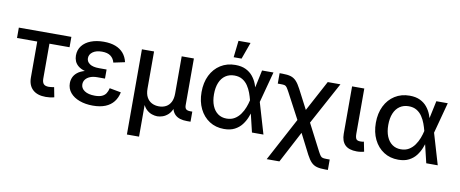

<svg xmlns="http://www.w3.org/2000/svg" viewBox="-78 -1106 3968 1657"><g transform="rotate(10 1906.0 -277.5)"><path d="M341.8 6.3Q267.1 6.3 227.1 -31Q187 -68.4 187 -137.2V-451.7H9.8V-542.5H470.2V-451.7H293.9V-146.5Q293.9 -113.8 307.4 -98.9Q320.8 -84 352.5 -84Q361.8 -84 375.2 -85.7Q388.7 -87.4 398.9 -89.4L415.5 -3.4Q399.4 1.5 380.1 3.9Q360.8 6.3 341.8 6.3Z M754.4 9.8Q689.5 9.8 637.7 -9.3Q585.9 -28.3 556.2 -63.7Q526.4 -99.1 526.4 -147.5Q526.4 -173.3 536.9 -197.8Q547.4 -222.2 571.3 -241.7Q595.2 -261.2 635.5 -272.7Q675.8 -284.2 734.9 -284.2H818.4V-238.3H750.5Q714.8 -238.3 688.7 -227.8Q662.6 -217.3 648.4 -198.7Q634.3 -180.2 634.3 -156.2Q634.3 -121.1 667 -99.4Q699.7 -77.6 757.3 -77.6Q794.4 -77.6 817.6 -87.4Q840.8 -97.2 853.8 -116.2Q866.7 -135.3 873 -163.6L973.6 -145Q963.9 -96.7 936.5 -61.8Q909.2 -26.9 863.8 -8.5Q818.4 9.8 754.4 9.8ZM735.8 -261.2Q678.2 -261.2 639.6 -271.7Q601.1 -282.2 578.4 -300.5Q555.7 -318.8 546.1 -342.3Q536.6 -365.7 536.6 -390.6Q536.6 -440.9 564.5 -476.6Q592.3 -512.2 641.4 -531Q690.4 -549.8 753.9 -549.8Q814 -549.8 856.9 -533.2Q899.9 -516.6 926.8 -485.1Q953.6 -453.6 964.4 -407.7L865.2 -386.7Q856 -422.4 829.1 -442.6Q802.2 -462.9 753.4 -462.9Q702.6 -462.9 672.6 -441.4Q642.6 -419.9 642.6 -386.2Q642.6 -356 670.2 -336.9Q697.8 -317.9 751.5 -317.9H818.4V-261.2Z M1088.4 204.1V-542.5H1194.8V-217.8Q1194.8 -170.9 1211.2 -141.1Q1227.5 -111.3 1255.4 -97.2Q1283.2 -83 1317.4 -83Q1352.5 -83 1379.4 -97.4Q1406.2 -111.8 1421.6 -141.4Q1437 -170.9 1437 -217.8V-542.5H1543.9V-133.8Q1543.9 -108.9 1555.2 -98.6Q1566.4 -88.4 1592.8 -88.4H1609.9V0H1577.6Q1508.8 0 1474.6 -32.7Q1440.4 -65.4 1440.4 -127.9V-177.2H1462.4Q1462.4 -123 1448.2 -87.9Q1434.1 -52.7 1411.9 -32.7Q1389.6 -12.7 1364.7 -4.4Q1339.8 3.9 1318.4 3.9Q1296.9 3.9 1271.7 -4.4Q1246.6 -12.7 1224.6 -32.7Q1202.6 -52.7 1188.2 -87.9Q1173.8 -123 1173.8 -177.2H1194.8V204.1Z M1904.3 11.7Q1831.5 11.7 1776.4 -23.9Q1721.2 -59.6 1690.2 -123Q1659.2 -186.5 1659.2 -269Q1659.2 -352.5 1690.4 -415.8Q1721.7 -479 1777.8 -514.4Q1834 -549.8 1907.2 -549.8Q1961.4 -549.8 1999 -531.5Q2036.6 -513.2 2060.5 -483.6Q2084.5 -454.1 2098.1 -418.9Q2111.8 -383.8 2118.2 -350.6H2154.3L2168.5 -273.4L2249 0H2148.4L2083 -272.9Q2075.7 -302.2 2064 -334.2Q2052.2 -366.2 2033.2 -394.8Q2014.2 -423.3 1985.1 -440.9Q1956.1 -458.5 1915 -458.5Q1869.6 -458.5 1836.4 -435.8Q1803.2 -413.1 1785.6 -370.6Q1768.1 -328.1 1768.1 -269Q1768.1 -211.4 1785.4 -168.9Q1802.7 -126.5 1834.7 -103.5Q1866.7 -80.6 1910.6 -80.6Q1951.2 -80.6 1981 -98.6Q2010.7 -116.7 2031.2 -146Q2051.8 -175.3 2064.2 -208Q2076.7 -240.7 2083 -270L2141.1 -542.5H2241.2L2168.5 -270L2154.3 -195.3H2120.6Q2112.3 -162.6 2097.9 -126.5Q2083.5 -90.3 2059.3 -59.1Q2035.2 -27.8 1997.3 -8.1Q1959.5 11.7 1904.3 11.7ZM1879.9 -612.8 1896.5 -759.3H2002L1949.2 -612.8Z M2313.5 204.1 2548.3 -235.4H2593.8L2747.6 62Q2760.3 85.9 2768.8 96.7Q2777.3 107.4 2789.8 110.1Q2802.2 112.8 2824.7 112.8H2849.6V204.1H2824.7Q2781.2 204.1 2752.7 196.3Q2724.1 188.5 2703.1 167.2Q2682.1 146 2660.6 105L2570.3 -71.8L2424.8 204.1ZM2541 -127.4 2397 -398.9Q2382.3 -426.3 2373.8 -437.7Q2365.2 -449.2 2354 -451.9Q2342.8 -454.6 2319.8 -454.6H2294.4V-545.9H2319.8Q2363.8 -545.9 2391.8 -537.6Q2419.9 -529.3 2441.2 -506.8Q2462.4 -484.4 2484.4 -441.9L2572.3 -272.9L2716.8 -542.5H2828.1L2603 -127.4Z M3066.9 3.4Q2997.1 3.4 2963.6 -30Q2930.2 -63.5 2930.2 -127.4V-542.5H3037.1V-147.5Q3037.1 -114.3 3046.1 -100.6Q3055.2 -86.9 3081.5 -86.9Q3093.8 -86.9 3100.6 -87.6Q3107.4 -88.4 3113.3 -90.3L3130.4 -4.9Q3119.1 -2 3102.3 0.7Q3085.4 3.4 3066.9 3.4Z M3431.6 11.7Q3358.9 11.7 3303.7 -23.9Q3248.5 -59.6 3217.5 -123Q3186.5 -186.5 3186.5 -269Q3186.5 -352.5 3217.8 -415.8Q3249 -479 3305.2 -514.4Q3361.3 -549.8 3434.6 -549.8Q3488.8 -549.8 3526.4 -531.5Q3564 -513.2 3587.9 -483.6Q3611.8 -454.1 3625.5 -418.9Q3639.2 -383.8 3645.5 -350.6H3681.6L3695.8 -273.4L3776.4 0H3675.8L3610.4 -272.9Q3603 -302.2 3591.3 -334.2Q3579.6 -366.2 3560.5 -394.8Q3541.5 -423.3 3512.5 -440.9Q3483.4 -458.5 3442.4 -458.5Q3397 -458.5 3363.8 -435.8Q3330.6 -413.1 3313 -370.6Q3295.4 -328.1 3295.4 -269Q3295.4 -211.4 3312.7 -168.9Q3330.1 -126.5 3362.1 -103.5Q3394 -80.6 3438 -80.6Q3478.5 -80.6 3508.3 -98.6Q3538.1 -116.7 3558.6 -146Q3579.1 -175.3 3591.6 -208Q3604 -240.7 3610.4 -270L3668.5 -542.5H3768.6L3695.8 -270L3681.6 -195.3H3647.9Q3639.6 -162.6 3625.2 -126.5Q3610.8 -90.3 3586.7 -59.1Q3562.5 -27.8 3524.7 -8.1Q3486.8 11.7 3431.6 11.7Z"/></g></svg>

Font: Inter 16pt Medium
Style: Regular
Weight: 500
Version: Version 4.001;git-66647c0bb